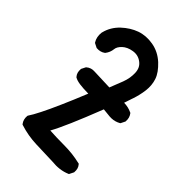

<svg xmlns="http://www.w3.org/2000/svg" viewBox="-227 -862 953 953"><g transform="rotate(45 250.0 -385.0)"><path d="M326.7 -2Q268.1 -3.9 210 -5.9Q150.9 -7.8 94.7 -25.9L91.8 -26.9L89.8 -29.3Q75.7 -47.9 78.1 -73.2L78.6 -75.7L79.6 -77.6Q86.4 -87.4 94.7 -102.3Q103 -117.2 112.8 -136.5Q122.6 -155.8 133.8 -179.9Q145 -204.1 157.7 -232.9Q170.4 -261.7 184.6 -295.2Q198.7 -328.6 213.9 -366.2Q176.3 -366.7 152.6 -370.1Q128.9 -373.5 116.2 -381.3L114.7 -381.8L113.8 -383.3Q99.1 -399.9 101.6 -425.8V-427.7L102.5 -429.2L112.3 -448.7L113.3 -450.2L114.7 -451.7Q133.3 -467.8 158.7 -465.8L266.1 -461.9Q280.3 -496.1 293.5 -531.7Q307.6 -568.8 305.7 -605.5Q304.7 -623 298.1 -636Q291.5 -648.9 278.8 -658.2Q253.4 -677.2 221.2 -671.9Q204.6 -669.4 191.4 -663.3Q178.2 -657.2 168.9 -648.4Q149.9 -630.4 148.4 -612.8Q146 -588.9 130.9 -569.3L129.9 -568.4L128.9 -567.4Q119.6 -560.5 108.4 -557.6Q97.2 -554.7 85 -555.7H83L81.5 -556.6L62 -566.4L59.6 -567.9L58.1 -569.8Q42.5 -594.2 46.9 -628.4V-628.9L47.4 -629.4Q53.2 -653.3 65.4 -673.8Q77.6 -694.3 95.7 -711.4Q131.3 -744.6 172.4 -759.3Q213.9 -773.9 261.7 -765.6Q310.1 -757.3 348.6 -722.2Q367.2 -704.6 379.6 -687.3Q392.1 -669.9 397.9 -652.3Q409.2 -618.2 404.3 -579.1Q401.9 -560.5 397.7 -543Q393.6 -525.4 388.2 -509.3Q386.2 -504.4 384.8 -499.5Q383.3 -494.6 381.6 -489.7Q379.9 -484.9 378.2 -479.7Q376.5 -474.6 375 -469.7Q373.5 -464.8 371.6 -460Q401.4 -459.5 426.8 -447.3L429.2 -446.3L430.7 -444.3Q444.8 -425.8 442.4 -400.4V-398.4L441.4 -397L431.6 -377.4L430.2 -375L427.7 -373.5Q417.5 -367.7 406 -364.5Q394.5 -361.3 382.3 -360.8Q370.1 -360.4 356.9 -362.3L323.7 -365.7Q247.6 -170.4 210 -103.5Q258.8 -100.6 308.1 -100.6Q337.9 -100.6 366.5 -97.4Q395 -94.2 423.3 -87.4L426.3 -86.9L428.2 -84.5Q442.9 -67.9 440.4 -42V-40L439.5 -38.6L429.7 -19L428.2 -16.1L424.8 -14.6Q381.3 3.9 326.7 -2Z"/></g></svg>

Font: NaikaiFont
Style: Bold
Weight: 700
Version: Version 1.89